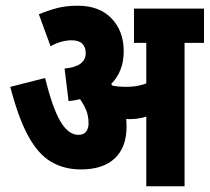

<svg xmlns="http://www.w3.org/2000/svg" viewBox="-20 -652 734 672"><path d="M423 -209Q423 -137 382 -98Q341 -59 263 -59Q204 -59 158.5 -86Q113 -113 78.5 -176.5Q44 -240 16 -348L138 -379Q163 -276 191 -228Q219 -180 254 -180Q273 -180 281.5 -191.5Q290 -203 290 -220Q290 -246 281.5 -266.5Q273 -287 260 -305Q241 -300 220 -298L206 -412Q280 -419 280 -466Q280 -487 268 -499Q256 -511 230 -511Q214 -511 195 -506Q176 -501 157 -490L116 -602Q147 -615 179 -623.5Q211 -632 252 -632Q328 -632 370.5 -587.5Q413 -543 413 -473Q413 -436 401.5 -407.5Q390 -379 369 -358Q372 -355 374 -352Q397 -348 420 -348Q439 -348 456 -350.5Q473 -353 492 -360V-502H449V-622H694V-502H626V0H492V-244Q477 -239 462 -237Q447 -235 432 -235Q427 -235 422 -236Q423 -223 423 -209Z"/></svg>

Font: Noto Sans ExtraCondensed ExtraBold
Style: Italic
Weight: 800
Width: 2
Italic angle: -12°
Designer: Monotype Design Team
Foundry: Monotype Imaging Inc.
Version: Version 2.013; ttfautohint (v1.8.4.7-5d5b)